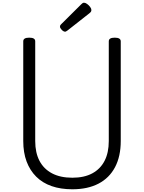

<svg xmlns="http://www.w3.org/2000/svg" viewBox="-20 -1373 1059 1412"><path d="M512 19Q426 19 359 -4.5Q292 -28 246 -74Q200 -120 175.5 -185.5Q151 -251 151 -336V-1069Q151 -1083 162 -1089.5Q173 -1096 195 -1096Q217 -1096 228 -1089.5Q239 -1083 239 -1069V-336Q239 -250 270.5 -190Q302 -130 363 -98Q424 -66 512 -66Q599 -66 658.5 -98Q718 -130 749 -190Q780 -250 780 -336V-1069Q780 -1083 791 -1089.5Q802 -1096 824 -1096Q868 -1096 868 -1069V-336Q868 -223 826 -143.5Q784 -64 704.5 -22.5Q625 19 512 19ZM459 -1140Q447 -1140 434 -1153.5Q421 -1167 421 -1177Q421 -1181 422.5 -1185Q424 -1189 430 -1195L578 -1342Q583 -1347 587.5 -1350Q592 -1353 598 -1353Q608 -1353 620.5 -1344Q633 -1335 642.5 -1322.5Q652 -1310 652 -1300Q652 -1293 649.5 -1288Q647 -1283 637 -1275L478 -1150Q472 -1146 467.5 -1143Q463 -1140 459 -1140Z"/></svg>

Font: Playwrite PT
Style: Regular
Weight: 400
Designer: Veronika Burian, José Scaglione
Foundry: TypeTogether
Version: Version 1.002